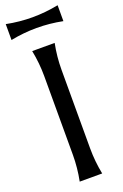

<svg xmlns="http://www.w3.org/2000/svg" viewBox="-174 -970 651 1019"><g transform="rotate(-20 151.5 -460.0)"><path d="M87.9 0Q102.5 -73.2 102.5 -146.5V-590.8Q102.5 -664.1 87.9 -737.3H214.8Q200.2 -664.1 200.2 -590.8V-146.5Q200.2 -73.2 214.8 0ZM4.9 -919.9Q78.1 -905.3 151.4 -905.3Q223.6 -905.3 297.9 -919.9V-830.1Q224.1 -844.7 151.4 -844.7Q78.1 -844.7 4.9 -830.1Z"/></g></svg>

Font: Classica
Style: Book
Weight: 400
Version: Version 1.001